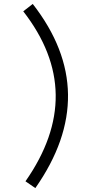

<svg xmlns="http://www.w3.org/2000/svg" viewBox="-20 -962 466 979"><path d="M109.9 -37.6Q423.8 -486.3 98.6 -904.3L147 -941.9Q500 -488.3 160.2 -2.9Z"/></svg>

Font: Amiri Typewriter
Style: Regular
Weight: 400
Monospace: yes
Designer: Khaled Hosny
Version: Version 1.1